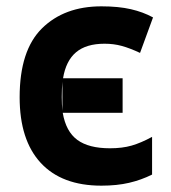

<svg xmlns="http://www.w3.org/2000/svg" viewBox="-20 -577 540 606"><path d="M300 9Q175 9 108.5 -63Q42 -135 42 -270Q42 -418 112.5 -487.5Q183 -557 300 -557Q354 -557 393 -548Q432 -539 463 -522L422 -410Q390 -425 364.5 -432Q339 -439 310 -439Q252 -439 220 -412Q188 -385 179 -330H367V-221H178Q188 -162 224 -135.5Q260 -109 327 -109Q366 -109 395.5 -117.5Q425 -126 460 -145V-26Q426 -9 387.5 0Q349 9 300 9ZM175 -271Q175 -247 177 -227V-319Q175 -297 175 -271Z"/></svg>

Font: Noto Sans Mono ExtraCondensed
Style: Bold
Weight: 700
Width: 2
Designer: Monotype Design Team
Foundry: Monotype Imaging Inc.
Version: Version 2.014